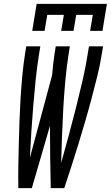

<svg xmlns="http://www.w3.org/2000/svg" viewBox="-20 -975 574 995"><path d="M75 0Q74 -58 75 -116Q76 -174 77.5 -232Q79 -290 81 -348Q83 -406 86.5 -464.5Q90 -523 95.5 -581.5Q101 -640 110 -698L116 -735H189L183 -698Q172 -631 165 -563Q158 -495 152.5 -427.5Q147 -360 142.5 -293Q138 -226 135 -158L250 -585Q252 -613 255.5 -641.5Q259 -670 263 -698L269 -735H342L336 -698Q325 -627 318.5 -556Q312 -485 308 -414Q304 -343 301.5 -272.5Q299 -202 297 -131Q317 -202 336 -272.5Q355 -343 373 -414Q391 -485 407.5 -556Q424 -627 435 -698L441 -735H514L508 -698Q499 -640 484.5 -581.5Q470 -523 454.5 -464.5Q439 -406 422 -348Q405 -290 387.5 -232Q370 -174 351 -116Q332 -58 313 0H243Q241 -80 240 -161Q239 -242 239 -323L145 0ZM147 -815 170 -955H534L511 -815H447L461 -898H375L361 -815H297L311 -898H225L211 -815Z"/></svg>

Font: Iosevka Term Curly
Style: Italic
Weight: 400
Italic angle: -9°
Designer: Belleve Invis
Foundry: Belleve Invis
Version: Version 32.3.0